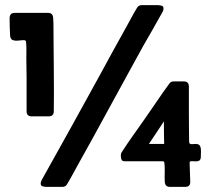

<svg xmlns="http://www.w3.org/2000/svg" viewBox="-20 -731 822 751"><path d="M596.2 -710.9Q603 -710.9 611.3 -709Q619.6 -707 619.6 -697.8Q619.6 -693.4 617.9 -689Q616.2 -684.6 613.8 -680.7Q595.7 -647.9 577.4 -616Q559.1 -584 540.5 -551.8Q504.9 -486.8 469.2 -421.9Q433.6 -356.9 397.9 -291.5Q371.1 -242.7 344.5 -193.8Q317.9 -145 290.5 -96.7Q278.3 -75.2 266.6 -53.2Q254.9 -31.2 242.2 -10.3Q236.3 0 224.6 0H162.1Q155.8 0 147.5 -2Q139.2 -3.9 139.2 -13.2Q139.2 -17.6 141.1 -22Q143.1 -26.4 145 -30.3Q202.1 -132.8 259.3 -235.4Q316.4 -337.9 372.6 -440.9Q396 -484.4 419.9 -527.8Q443.8 -571.3 467.8 -614.3Q480 -635.7 491.7 -657.7Q503.4 -679.7 516.1 -700.7Q522 -710.9 533.7 -710.9ZM17.6 -659.7Q17.6 -680.7 37.6 -680.7H168Q186.5 -680.7 188 -661.1Q189.5 -638.7 189.2 -615.5Q189 -592.3 189.5 -569.3Q189.9 -521 190.4 -472.7Q190.9 -424.3 190.9 -376Q190.9 -356 190.7 -335.9Q190.4 -315.9 190.4 -295.9Q190.4 -275.9 170.4 -275.9H104Q84 -275.9 84 -295.9V-359.9Q84 -395 84 -430.2Q84 -465.3 83 -500.5Q83 -517.1 83.3 -533.7Q83.5 -550.3 82 -566.9Q81.5 -574.2 72.3 -574Q63 -573.7 51.3 -572.3Q39.6 -570.8 30 -574.2Q20.5 -577.6 19.5 -592.3Q18.6 -608.9 18.1 -626Q17.6 -643.1 17.6 -659.7ZM718.8 -392.6V-337.9Q718.8 -310.1 718.8 -282.2Q718.8 -254.4 719.2 -226.6Q719.7 -213.9 719.5 -200.2Q719.2 -186.5 720.2 -173.8Q721.2 -166.5 731 -167.2Q740.7 -168 745.6 -168Q758.8 -168 762.7 -159.4Q766.6 -150.9 766.1 -139.4Q765.6 -127.9 765.6 -119.1Q765.6 -106 759 -102.5Q752.4 -99.1 743.7 -99.9Q734.9 -100.6 728.3 -100.6Q721.7 -100.6 721.7 -93.8L724.1 -20.5Q725.1 0 704.1 0H644.5Q626 0 624.5 -19.5Q623.5 -38.1 624.3 -56.9Q625 -75.7 623 -93.8Q622.1 -100.1 617.2 -100.1H468.8Q457.5 -100.1 455.1 -107.2Q452.6 -114.3 452.6 -123.5Q452.6 -130.9 456.1 -135.7Q477.5 -168.9 500.5 -201.2Q523.4 -233.4 545.9 -265.6Q570.3 -300.3 594 -335.4Q617.7 -370.6 642.6 -404.3Q648.4 -412.6 658.7 -412.6H698.7Q718.8 -412.6 718.8 -392.6ZM562.5 -168H622.1Q621.6 -189.9 621.3 -212.2Q621.1 -234.4 621.1 -256.3Q606.4 -233.9 591.8 -211.9Q577.1 -189.9 562.5 -168Z"/></svg>

Font: Belanosima
Style: Regular
Weight: 400
Designer: The DocRepair Project, Santiago Orozco
Foundry: Google
Version: Version 2.000